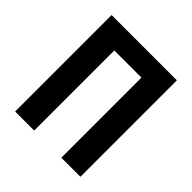

<svg xmlns="http://www.w3.org/2000/svg" viewBox="-189 -859 1005 1005"><g transform="rotate(45 313.5 -357.0)"><path d="M72 0V-714H555V0H414V-593H213V0Z"/></g></svg>

Font: Noto Sans Condensed
Style: Bold
Weight: 700
Width: 3
Designer: Monotype Design Team
Foundry: Monotype Imaging Inc.
Version: Version 2.013; ttfautohint (v1.8.4.7-5d5b)